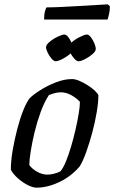

<svg xmlns="http://www.w3.org/2000/svg" viewBox="-20 -864 526 884"><path d="M148 0Q131 0 107.5 -12Q84 -24 62.5 -43Q41 -62 30 -82Q30 -124 38.5 -173Q47 -222 59.5 -270Q72 -318 87 -355.5Q102 -393 116 -411Q130 -426 162.5 -447Q195 -468 235 -484Q275 -500 312 -500Q326 -500 345 -492Q364 -484 383 -472Q402 -460 416 -447Q430 -434 433 -425Q433 -394 425.5 -348.5Q418 -303 405 -254.5Q392 -206 377 -164Q362 -122 347 -98Q308 -52 253.5 -26Q199 0 148 0ZM199 -60Q211 -60 228 -64Q245 -68 258 -75Q271 -90 283.5 -120.5Q296 -151 307.5 -190Q319 -229 328 -268.5Q337 -308 342.5 -341.5Q348 -375 348 -395Q333 -412 309 -425.5Q285 -439 260 -439Q247 -439 233 -435.5Q219 -432 205 -426Q184 -394 167.5 -349Q151 -304 139.5 -256.5Q128 -209 121.5 -168Q115 -127 115 -104Q127 -87 150.5 -73.5Q174 -60 199 -60ZM236 -582Q228 -582 217.5 -594Q207 -606 199.5 -621.5Q192 -637 192 -647Q192 -658 209 -672Q226 -686 246.5 -695.5Q267 -705 276 -705Q285 -705 294 -693.5Q303 -682 309 -668Q324 -682 347 -693.5Q370 -705 380 -705Q389 -705 398.5 -692.5Q408 -680 414.5 -664.5Q421 -649 421 -638Q421 -628 405.5 -614.5Q390 -601 371 -591.5Q352 -582 341 -582Q333 -582 323 -593Q313 -604 305 -618Q291 -605 269.5 -593.5Q248 -582 236 -582ZM183 -774Q183 -797 187 -811.5Q191 -826 194 -830Q224 -830 264.5 -832Q305 -834 347 -836.5Q389 -839 424 -841Q459 -843 476 -844L486 -835Q486 -817 482 -799Q478 -781 475 -774Z"/></svg>

Font: Texturina
Style: Italic
Weight: 400
Italic angle: -11°
Designer: Guillermo Torres Carreño
Foundry: Omnibus-Type
Version: Version 1.002; ttfautohint (v1.8.3)